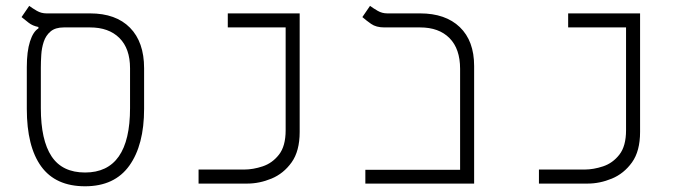

<svg xmlns="http://www.w3.org/2000/svg" viewBox="-20 -632 2384 661"><path d="M272.9 9.3Q171.4 9.3 121.8 -59.1Q72.3 -127.4 72.3 -257.3V-400.9Q72.3 -455.1 83.3 -489.3Q94.2 -523.4 112.3 -534.2V-539.1Q92.3 -543 78.9 -553.5Q65.4 -564 54.2 -573.2L80.6 -611.8Q91.8 -603.5 106.9 -594.7Q122.1 -585.9 140.1 -585.9H290Q378.9 -585.9 427.5 -536.6Q476.1 -487.3 476.1 -397V-257.3Q476.1 -132.8 425.3 -61.8Q374.5 9.3 272.9 9.3ZM272.9 -38.1Q427.7 -38.1 427.7 -259.8V-397Q427.7 -464.8 391.1 -501.2Q354.5 -537.6 290 -537.6H199.7Q170.4 -537.6 154.1 -523.7Q137.7 -509.8 130.6 -488.3Q123.5 -466.8 122.1 -443.1Q120.6 -419.4 120.6 -399.4V-259.8Q120.6 -149.4 157.5 -93.8Q194.3 -38.1 272.9 -38.1Z M663.6 0V-48.3H820.8Q851.1 -48.3 884.3 -59.3Q917.5 -70.3 940.4 -99.6Q963.4 -128.9 963.4 -183.6V-537.6H764.2V-585.9H1011.7V-177.7Q1011.7 -111.8 983.9 -73Q956.1 -34.2 914.6 -17.1Q873 0 831.5 0Z M1237.8 0V-47.4H1564V-395Q1564 -463.9 1527.6 -500.7Q1491.2 -537.6 1426.3 -537.6H1303.2Q1274.9 -537.6 1257.6 -549.8Q1240.2 -562 1227.5 -573.2L1253.9 -611.8Q1265.1 -603.5 1280.3 -594.7Q1295.4 -585.9 1313.5 -585.9H1426.3Q1513.7 -585.9 1563 -538.6Q1612.3 -491.2 1612.3 -404.8V0Z M1835.4 0V-48.3H1992.7Q2022.9 -48.3 2056.2 -59.3Q2089.4 -70.3 2112.3 -99.6Q2135.3 -128.9 2135.3 -183.6V-537.6H1936V-585.9H2183.6V-177.7Q2183.6 -111.8 2155.8 -73Q2127.9 -34.2 2086.4 -17.1Q2044.9 0 2003.4 0Z"/></svg>

Font: Cascadia Mono ExtraLight
Style: Regular
Weight: 200
Monospace: yes
Designer: Aaron Bell
Foundry: Saja Typeworks
Version: Version 2404.023; ttfautohint (v1.8.4)